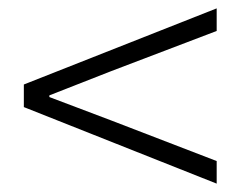

<svg xmlns="http://www.w3.org/2000/svg" viewBox="-20 -597 575 459"><path d="M498 -158V-212L246 -309L98 -365V-369L246 -427L498 -523V-577L37 -395V-341Z"/></svg>

Font: Noto Sans SC Light
Style: Regular
Weight: 300
Designer: Ryoko NISHIZUKA 西塚涼子 (kana, bopomofo & ideographs); Paul D. Hunt (Latin, Greek & Cyrillic); Sandoll Communications 산돌커뮤니
Foundry: Adobe
Version: Version 2.004;hotconv 1.0.118;makeotfexe 2.5.65603